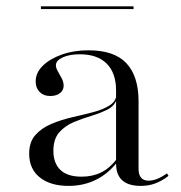

<svg xmlns="http://www.w3.org/2000/svg" viewBox="-20 -589 583 620"><path d="M354.8 -206.5V-296.8Q354.8 -353.2 324.6 -383.5Q294.4 -413.7 237.9 -413.7Q204 -413.7 182.3 -403.6Q160.5 -393.5 160.5 -378.2Q160.5 -369.4 166.9 -358.5Q173.4 -347.6 179.4 -335.9Q185.5 -324.2 185.5 -312.1Q185.5 -297.6 173.8 -288.3Q162.1 -279 141.9 -279Q121 -279 108.1 -291.9Q95.2 -304.8 95.2 -325.8Q95.2 -354 118.1 -376.6Q141.1 -399.2 179.8 -412.9Q218.5 -426.6 265.3 -426.6Q349.2 -426.6 388.3 -384.7Q427.4 -342.7 427.4 -262.1V-206.5ZM201.6 11.3Q142.7 11.3 108.5 -16.1Q74.2 -43.5 74.2 -92.7Q74.2 -130.6 94.4 -153.2Q114.5 -175.8 146.4 -189.1Q178.2 -202.4 213.7 -210.5Q249.2 -218.5 281.5 -227Q313.7 -235.5 334.7 -249.2Q355.6 -262.9 356.5 -286.3L357.3 -270.2Q350.8 -247.6 328.2 -235.9Q305.6 -224.2 276.2 -215.3Q246.8 -206.5 218.5 -194.8Q190.3 -183.1 171.4 -161.7Q152.4 -140.3 152.4 -101.6Q152.4 -62.1 175 -40.3Q197.6 -18.5 243.5 -18.5Q279 -18.5 306.9 -32.3Q334.7 -46 358.1 -76.6L358.9 -66.1Q329.8 -28.2 289.9 -8.5Q250 11.3 201.6 11.3ZM427.4 -43.5Q427.4 -25 435.5 -15.3Q443.5 -5.6 459.7 -5.6Q473.4 -5.6 487.5 -11.3Q501.6 -16.9 519.4 -29L524.2 -21Q501.6 -4 480.6 3.6Q459.7 11.3 434.7 11.3Q394.4 11.3 374.6 -6.9Q354.8 -25 354.8 -60.5V-206.5H427.4ZM112.1 -559.7V-568.5H411.3V-559.7Z"/></svg>

Font: Playfair 144pt SemiExpanded Light
Style: Regular
Weight: 300
Width: 6
Designer: Claus Eggers Sørensen
Foundry: Claus Eggers Sørensen
Version: Version 2.203